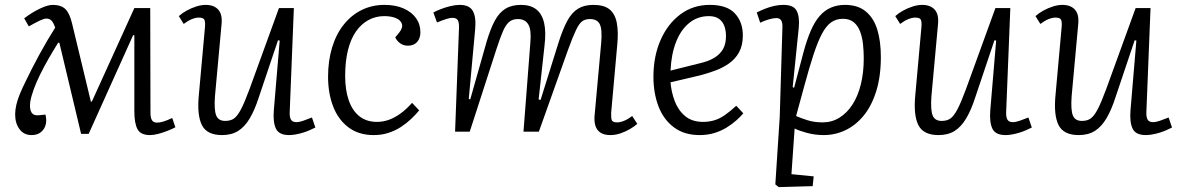

<svg xmlns="http://www.w3.org/2000/svg" viewBox="-20 -539 4829 786"><path d="M343 9H312L223 -364H218Q198 -332 179 -299Q160 -266 144.5 -234.5Q129 -203 118.5 -174.5Q108 -146 104 -123Q100 -94 108.5 -79.5Q117 -65 138 -67L166 -70Q175 -34 158.5 -10Q142 14 109 14Q78 14 60 -10Q42 -34 42 -71Q42 -89 47 -110.5Q52 -132 62 -156Q72 -180 87 -210Q97 -231 110.5 -257.5Q124 -284 140 -313.5Q156 -343 173 -372Q190 -401 206 -426Q198 -448 190 -455.5Q182 -463 169 -463Q161 -463 143.5 -455Q126 -447 98 -431L79 -464Q112 -489 144 -504Q176 -519 195 -519Q230 -519 247.5 -502Q265 -485 275 -443L352 -123H356L530 -506H595L596 -77Q596 -57 602 -47Q608 -37 623 -37Q634 -37 649 -41.5Q664 -46 685 -56L698 -18Q685 -11 666 -3.5Q647 4 628 9Q609 14 594 14Q556 14 543 -10Q530 -34 530 -83V-395H525Z M712 -473Q725 -485 744 -495.5Q763 -506 783.5 -512.5Q804 -519 822 -519Q856 -519 873.5 -499.5Q891 -480 887 -440L860 -145Q856 -89 865 -66.5Q874 -44 902 -44Q924 -44 938 -54Q952 -64 966.5 -91.5Q981 -119 1001 -173L1122 -506H1183L1166 -81Q1165 -60 1171 -49.5Q1177 -39 1193 -39Q1205 -39 1221 -44.5Q1237 -50 1257 -58L1271 -17Q1261 -12 1247.5 -6Q1234 0 1219 4.5Q1204 9 1189.5 11.5Q1175 14 1164 14Q1122 14 1109.5 -12.5Q1097 -39 1101 -88L1125 -373L1118 -374L1040 -142Q1023 -89 1002.5 -54.5Q982 -20 955 -3Q928 14 889 14Q827 14 806.5 -27Q786 -68 794 -150L819 -427Q821 -450 816.5 -458.5Q812 -467 794 -467Q781 -467 765 -460.5Q749 -454 732 -441Z M1554 -519Q1599 -519 1632 -504.5Q1665 -490 1683 -465Q1701 -440 1701 -407Q1701 -382 1687.5 -367Q1674 -352 1650 -352Q1632 -352 1618.5 -361.5Q1605 -371 1598 -386L1613 -404Q1630 -425 1625.5 -440.5Q1621 -456 1601.5 -464.5Q1582 -473 1553 -473Q1518 -473 1488.5 -457Q1459 -441 1437.5 -410.5Q1416 -380 1404.5 -334Q1393 -288 1393 -228Q1393 -170 1408 -127.5Q1423 -85 1452 -62.5Q1481 -40 1523 -40Q1547 -40 1570.5 -48Q1594 -56 1618.5 -73.5Q1643 -91 1667 -118L1696 -87Q1682 -70 1663 -52Q1644 -34 1621 -19Q1598 -4 1570 5Q1542 14 1510 14Q1448 14 1406 -18Q1364 -50 1343.5 -104Q1323 -158 1323 -225Q1323 -290 1339.5 -344.5Q1356 -399 1387 -438Q1418 -477 1460.5 -498Q1503 -519 1554 -519Z M2151 -363Q2156 -416 2143 -438.5Q2130 -461 2100 -461Q2078 -461 2064 -449Q2050 -437 2038.5 -410Q2027 -383 2012 -337L1903 0H1843L1859 -424Q1860 -445 1854.5 -455.5Q1849 -466 1832 -466Q1823 -466 1808 -461.5Q1793 -457 1769 -447L1754 -488Q1765 -494 1784 -501.5Q1803 -509 1824 -514Q1845 -519 1862 -519Q1902 -519 1916 -493.5Q1930 -468 1925 -417L1899 -134L1905 -132L1972 -368Q1988 -422 2006 -455Q2024 -488 2049.5 -503.5Q2075 -519 2113 -519Q2152 -519 2175.5 -500.5Q2199 -482 2207.5 -445Q2216 -408 2209 -351L2185 -132L2193 -130L2266 -363Q2284 -420 2302.5 -454Q2321 -488 2346.5 -503.5Q2372 -519 2409 -519Q2453 -519 2475.5 -500.5Q2498 -482 2505 -445.5Q2512 -409 2507 -357L2482 -78Q2481 -56 2484.5 -47Q2488 -38 2506 -38Q2519 -38 2535 -44.5Q2551 -51 2568 -64L2589 -32Q2578 -22 2559.5 -11Q2541 0 2520 7Q2499 14 2479 14Q2454 14 2439 4.5Q2424 -5 2418 -22.5Q2412 -40 2414 -65L2441 -362Q2446 -418 2435.5 -439.5Q2425 -461 2395 -461Q2376 -461 2363.5 -452Q2351 -443 2338 -416Q2325 -389 2305 -334L2186 0H2123Z M2886 -519Q2956 -519 2988.5 -484Q3021 -449 3021 -394Q3021 -353 3005.5 -325Q2990 -297 2964 -279Q2938 -261 2908 -250Q2878 -239 2848 -231L2725 -202Q2728 -163 2742 -125.5Q2756 -88 2784.5 -64Q2813 -40 2858 -40Q2881 -40 2902.5 -46Q2924 -52 2946 -67Q2968 -82 2994 -106L3023 -75Q3011 -61 2993.5 -45.5Q2976 -30 2954 -16.5Q2932 -3 2904.5 5.5Q2877 14 2844 14Q2781 14 2738.5 -18Q2696 -50 2675.5 -104Q2655 -158 2655 -225Q2655 -308 2684 -374.5Q2713 -441 2765 -480Q2817 -519 2886 -519ZM2952 -391Q2952 -412 2946 -430.5Q2940 -449 2924.5 -461Q2909 -473 2882 -473Q2836 -473 2801.5 -445Q2767 -417 2747.5 -367Q2728 -317 2725 -250L2845 -280Q2880 -288 2903.5 -302Q2927 -316 2939.5 -337.5Q2952 -359 2952 -391Z M3183 -426Q3184 -446 3178 -455.5Q3172 -465 3158 -465Q3146 -465 3127 -459.5Q3108 -454 3092 -446L3078 -488Q3096 -497 3114 -504Q3132 -511 3150.5 -515Q3169 -519 3187 -519Q3229 -519 3241.5 -494.5Q3254 -470 3250 -426L3225 -182L3231 -180L3269 -324Q3283 -376 3299 -413Q3315 -450 3335.5 -473.5Q3356 -497 3382 -508Q3408 -519 3439 -519Q3492 -519 3524.5 -492Q3557 -465 3571.5 -417.5Q3586 -370 3586 -306Q3586 -226 3567 -165.5Q3548 -105 3515.5 -65.5Q3483 -26 3441 -6Q3399 14 3352 14Q3317 14 3283.5 5Q3250 -4 3233 -13L3220 174L3311 183L3307 223L3168 227L3154 216L3172 -60ZM3431 -462Q3403 -462 3382.5 -447.5Q3362 -433 3345 -401Q3328 -369 3310.5 -316Q3293 -263 3272 -185L3239 -64Q3257 -56 3285 -47Q3313 -38 3348 -38Q3385 -38 3416 -57Q3447 -76 3469.5 -110.5Q3492 -145 3504 -193.5Q3516 -242 3516 -300Q3516 -329 3513 -357.5Q3510 -386 3501 -410Q3492 -434 3475 -448Q3458 -462 3431 -462Z M3645 -473Q3658 -485 3677 -495.5Q3696 -506 3716.5 -512.5Q3737 -519 3755 -519Q3789 -519 3806.5 -499.5Q3824 -480 3820 -440L3793 -145Q3789 -89 3798 -66.5Q3807 -44 3835 -44Q3857 -44 3871 -54Q3885 -64 3899.5 -91.5Q3914 -119 3934 -173L4055 -506H4116L4099 -81Q4098 -60 4104 -49.5Q4110 -39 4126 -39Q4138 -39 4154 -44.5Q4170 -50 4190 -58L4204 -17Q4194 -12 4180.5 -6Q4167 0 4152 4.5Q4137 9 4122.5 11.5Q4108 14 4097 14Q4055 14 4042.5 -12.5Q4030 -39 4034 -88L4058 -373L4051 -374L3973 -142Q3956 -89 3935.5 -54.5Q3915 -20 3888 -3Q3861 14 3822 14Q3760 14 3739.5 -27Q3719 -68 3727 -150L3752 -427Q3754 -450 3749.5 -458.5Q3745 -467 3727 -467Q3714 -467 3698 -460.5Q3682 -454 3665 -441Z M4219 -473Q4232 -485 4251 -495.5Q4270 -506 4290.5 -512.5Q4311 -519 4329 -519Q4363 -519 4380.5 -499.5Q4398 -480 4394 -440L4367 -145Q4363 -89 4372 -66.5Q4381 -44 4409 -44Q4431 -44 4445 -54Q4459 -64 4473.5 -91.5Q4488 -119 4508 -173L4629 -506H4690L4673 -81Q4672 -60 4678 -49.5Q4684 -39 4700 -39Q4712 -39 4728 -44.5Q4744 -50 4764 -58L4778 -17Q4768 -12 4754.5 -6Q4741 0 4726 4.5Q4711 9 4696.5 11.5Q4682 14 4671 14Q4629 14 4616.5 -12.5Q4604 -39 4608 -88L4632 -373L4625 -374L4547 -142Q4530 -89 4509.5 -54.5Q4489 -20 4462 -3Q4435 14 4396 14Q4334 14 4313.5 -27Q4293 -68 4301 -150L4326 -427Q4328 -450 4323.5 -458.5Q4319 -467 4301 -467Q4288 -467 4272 -460.5Q4256 -454 4239 -441Z"/></svg>

Font: Literata Light
Style: Italic
Weight: 300
Italic angle: -2°
Designer: Latin by Veronika Burian and Jose Scaglione. Greek by Irene Vlachou. Cyrillic by Vera Evstafieva
Foundry: TypeTogether
Version: Version 3.103;gftools[0.9.29]